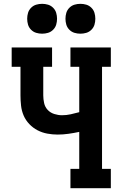

<svg xmlns="http://www.w3.org/2000/svg" viewBox="-20 -983 640 1003"><path d="M348 0V-101H394V-294Q366 -288 337.5 -284Q309 -280 281 -280Q254 -280 227 -285Q200 -290 176 -302.5Q152 -315 133 -335Q114 -355 103.5 -379.5Q93 -404 90 -431Q87 -458 87 -485V-634H41V-735H252V-634H206V-485Q206 -465 210.5 -444.5Q215 -424 229 -409Q243 -394 263.5 -387.5Q284 -381 304 -381Q327 -381 349.5 -386Q372 -391 394 -397V-634H348V-735H559V-634H513V-101H559V0ZM400 -807Q384 -807 369 -811.5Q354 -816 342.5 -827.5Q331 -839 326.5 -854Q322 -869 322 -885Q322 -901 326.5 -916Q331 -931 342.5 -942.5Q354 -954 369 -958.5Q384 -963 400 -963Q416 -963 431 -958.5Q446 -954 457.5 -942.5Q469 -931 473.5 -916Q478 -901 478 -885Q478 -869 473.5 -854Q469 -839 457.5 -827.5Q446 -816 431 -811.5Q416 -807 400 -807ZM200 -807Q184 -807 169 -811.5Q154 -816 142.5 -827.5Q131 -839 126.5 -854Q122 -869 122 -885Q122 -901 126.5 -916Q131 -931 142.5 -942.5Q154 -954 169 -958.5Q184 -963 200 -963Q216 -963 231 -958.5Q246 -954 257.5 -942.5Q269 -931 273.5 -916Q278 -901 278 -885Q278 -869 273.5 -854Q269 -839 257.5 -827.5Q246 -816 231 -811.5Q216 -807 200 -807Z"/></svg>

Font: Iosevka Slab Extended
Style: Bold
Weight: 700
Width: 7
Monospace: yes
Designer: Belleve Invis
Foundry: Belleve Invis
Version: Version 11.1.0; ttfautohint (v1.8.3)